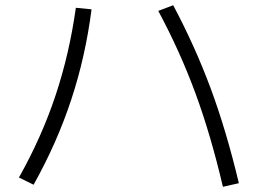

<svg xmlns="http://www.w3.org/2000/svg" viewBox="-20 -719 978 728"><path d="M580.1 -677.7 636.7 -699.2Q719.7 -543 778.8 -383.8Q837.9 -224.6 885.7 -24.4L825.2 -10.7Q779.3 -207 721.2 -365Q663.1 -522.9 580.1 -677.7ZM267.6 -689.5 327.1 -683.6Q304.2 -504.9 250.2 -341.3Q196.3 -177.7 107.4 -18.6L51.8 -45.9Q138.2 -199.7 190.7 -357.4Q243.2 -515.1 267.6 -689.5Z"/></svg>

Font: Pretendard Light
Style: Regular
Weight: 300
Designer: Base glyphs from Inter by Rasmus Andersson; Hangeul glyphs from Noto Sans CJK(Source Han Sans) by Jang Soo-young and Kan
Foundry: Kil Hyung-jin
Version: Version 1.309